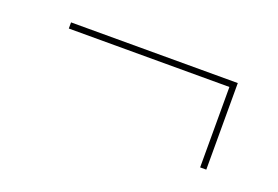

<svg xmlns="http://www.w3.org/2000/svg" viewBox="-43 -496 573 396"><g transform="rotate(20 243.0 -298.0)"><path d="M412.5 -379.5V-203H426V-393H60V-379.5Z"/></g></svg>

Font: Bodoni* 16pt Medium
Style: Italic
Weight: 500
Italic angle: -13°
Version: Version 2.3